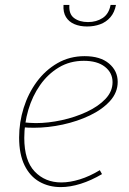

<svg xmlns="http://www.w3.org/2000/svg" viewBox="-20 -757 527 783"><path d="M228 6Q179 6 140.5 -16Q102 -38 80 -83Q58 -128 58 -196Q58 -258 76.5 -317Q95 -376 130 -423.5Q165 -471 214.5 -499.5Q264 -528 325 -528Q389 -528 424.5 -498Q460 -468 460 -423Q460 -380 429 -345.5Q398 -311 347 -286.5Q296 -262 236 -249Q176 -236 118 -236Q105 -236 94.5 -236.5Q84 -237 73 -238L77 -258Q88 -257 100.5 -256Q113 -255 126 -255Q177 -255 232 -267Q287 -279 334 -301Q381 -323 410 -353.5Q439 -384 439 -422Q439 -460 408 -484.5Q377 -509 322 -509Q265 -509 220 -482Q175 -455 143.5 -410Q112 -365 95.5 -309Q79 -253 79 -195Q79 -102 121.5 -57.5Q164 -13 230 -13Q265 -13 305.5 -25.5Q346 -38 387 -63L396 -47Q352 -21 309 -7.5Q266 6 228 6ZM335 -649Q306 -649 283.5 -658.5Q261 -668 249 -687.5Q237 -707 239 -737H263Q260 -700 282 -683.5Q304 -667 339 -667Q373 -667 398.5 -683.5Q424 -700 431 -737H453Q447 -706 430 -686.5Q413 -667 388.5 -658Q364 -649 335 -649Z"/></svg>

Font: Bitter Thin
Style: Italic
Weight: 100
Italic angle: -9°
Designer: Sol Matas, and Bitter project Authors
Foundry: Sol Matas
Version: Version 2.002